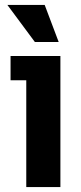

<svg xmlns="http://www.w3.org/2000/svg" viewBox="-20 -762 331 782"><path d="M87 -435H23V-534H226V0H87ZM10 -742H162L219 -591H122Z"/></svg>

Font: Mozilla Text BETA
Style: Bold
Weight: 700
Designer: Studio DRAMA
Foundry: Studio DRAMA
Version: Version 0.100